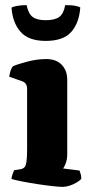

<svg xmlns="http://www.w3.org/2000/svg" viewBox="-20 -731 364 751"><path d="M224 0Q213 0 185.5 -3Q158 -6 125.5 -11Q93 -16 65 -21.5Q37 -27 25 -31Q25 -38 28.5 -48Q32 -58 35 -65L60 -69Q70 -71 75.5 -76.5Q81 -82 83.5 -98Q86 -114 86 -147V-385Q86 -395 81 -402.5Q76 -410 67 -413L16 -431Q18 -443 21 -453.5Q24 -464 31 -472Q49 -480 87 -490Q125 -500 161 -500Q200 -500 221.5 -477.5Q243 -455 243 -419V-128Q243 -107 237 -92Q231 -77 227 -72L291 -64Q293 -59 295.5 -50.5Q298 -42 298 -32Q293 -25 279.5 -17Q266 -9 251.5 -4.5Q237 0 224 0ZM159 -571Q91 -571 60 -607Q29 -643 25 -701Q31 -705 47.5 -708Q64 -711 84 -711Q91 -677 108 -664.5Q125 -652 159 -652Q194 -652 211.5 -664.5Q229 -677 235 -711Q262 -711 275.5 -708Q289 -705 294 -702Q290 -642 259 -606.5Q228 -571 159 -571Z"/></svg>

Font: Texturina 12pt ExtraBold
Style: Regular
Weight: 800
Designer: Guillermo Torres Carreño
Foundry: Omnibus-Type
Version: Version 1.002